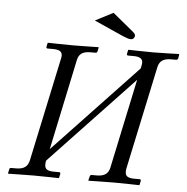

<svg xmlns="http://www.w3.org/2000/svg" viewBox="-56 -873 904 929"><g transform="rotate(5 396.0 -408.0)"><path d="M692 -574C698 -602 715 -618 754 -618H779C784 -618 788 -621 789 -626L792 -645L791 -647C791 -647 701 -644 667 -644C629 -644 546 -646 546 -646L544 -645L540 -626C539 -621 542 -618 546 -618H572C603 -618 617 -609 617 -589C617 -584 616 -580 615 -574L612 -561L208 -134L301 -575C307 -603 324 -618 363 -618H388C393 -618 396 -621 397 -626L401 -645L400 -646C400 -646 310 -644 276 -644C239 -644 156 -646 156 -646L153 -645L149 -626C148 -621 151 -618 155 -618H181C213 -618 226 -609 226 -589C226 -585 225 -580 224 -575L117 -72C111 -44 94 -27 55 -27H30C25 -27 21 -24 21 -19L17 0L18 2C18 2 108 0 142 0C180 0 262 2 262 2L265 0L269 -19C270 -24 267 -27 263 -27H237C206 -27 193 -36 193 -57C193 -61 193 -66 194 -72L196 -78L600 -505L508 -71C502 -43 485 -27 446 -27H421C416 -27 413 -24 412 -19L407 0L409 2C409 2 499 0 533 0C571 0 654 2 654 2L656 0L660 -19C661 -24 658 -27 654 -27H628C597 -27 584 -36 584 -56C584 -61 584 -66 585 -71ZM571 -717C571 -722 567 -728 560 -734L458 -818L371 -773L512 -710C528 -703 542 -698 552 -698C567 -698 571 -711 571 -717Z"/></g></svg>

Font: Libertinus Serif
Style: Italic
Weight: 400
Italic angle: -12°
Designer: Philipp H. Poll, Khaled Hosny
Foundry: Caleb Maclennan
Version: Version 7.050;RELEASE